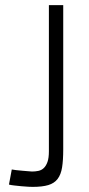

<svg xmlns="http://www.w3.org/2000/svg" viewBox="-20 -720 346 750"><path d="M227 -136Q227 -94 222.5 -66Q218 -38 205 -21Q192 -4 168.5 3Q145 10 108 10Q104 10 91.5 9.5Q79 9 64 7.5Q49 6 35.5 4.5Q22 3 15 1L26 -58Q30 -57 42.5 -55.5Q55 -54 68 -53Q81 -52 92 -51Q103 -50 105 -50Q118 -50 130 -52.5Q142 -55 151 -63.5Q160 -72 165.5 -87.5Q171 -103 171 -129V-700H227V-136Z"/></svg>

Font: Marvel
Style: Regular
Weight: 400
Designer: Carolina Trebol
Foundry: Carolina Trebol
Version: Version 1.001